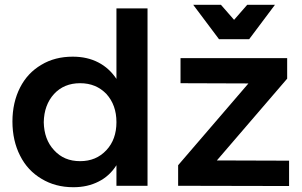

<svg xmlns="http://www.w3.org/2000/svg" viewBox="-20 -777 1264 803"><path d="M597 -742H467V-447C447 -477 422 -500 391 -516C360 -532 325 -540 284 -540C235 -540 191 -529 153 -506C114 -483 85 -452 64 -411C43 -370 32 -322 32 -269C32 -215 43 -167 64 -126C85 -84 115 -52 154 -29C192 -6 236 6 287 6C327 6 362 -2 393 -18C423 -33 448 -56 467 -86V0H597ZM425 -149C396 -118 360 -103 315 -103C270 -103 234 -118 206 -149C178 -179 164 -218 163 -266C164 -314 178 -353 206 -384C234 -414 270 -429 315 -429C360 -429 396 -414 425 -384C453 -353 467 -314 467 -266C467 -218 453 -179 425 -149ZM735 -534V-429L1019 -428L725 -86V0L1189 1V-105L887 -106L1181 -448V-534ZM1014 -757 959 -694 904 -757H788L896 -613H1022L1130 -757Z"/></svg>

Font: Argentum Sans Medium
Style: Regular
Weight: 500
Designer: Julieta Ulanovsky
Foundry: Julieta Ulanovsky
Version: Version 5.001;January 29, 2019;FontCreator 11.5.0.2425 64-bi